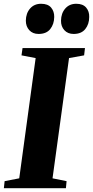

<svg xmlns="http://www.w3.org/2000/svg" viewBox="-36 -998 493 1018"><path d="M-15.5 0 -11.5 -37.5 66 -52.5 153 -690 78 -704.5 83.5 -743H414.5L410 -704.5L330 -690L242.5 -52.5L317 -37.5L313.5 0ZM168.5 -818Q137.5 -818 119.2 -838Q101 -858 101 -888.5Q101.5 -927.5 123.5 -952.8Q145.5 -978 182 -978Q218 -978 235 -957.8Q252 -937.5 251.5 -908Q251 -870 230.5 -844Q210 -818 168.5 -818ZM354.5 -818Q323.5 -818 305.2 -838Q287 -858 287.5 -888.5Q288 -927.5 310 -952.8Q332 -978 368.5 -978Q403.5 -978 420.8 -957.8Q438 -937.5 437 -908Q437 -870 416.2 -844Q395.5 -818 354.5 -818Z"/></svg>

Font: Merriweather 72pt Black
Style: Italic
Weight: 900
Italic angle: -7.8°
Version: Version 2.101